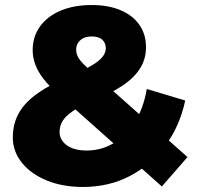

<svg xmlns="http://www.w3.org/2000/svg" viewBox="-20 -730 792 764"><path d="M310 14Q230 14 167 -11.5Q104 -37 67.5 -82Q31 -127 31 -183Q31 -238 55.5 -281Q80 -324 131.5 -360Q183 -396 263 -429Q316 -452 346 -470Q376 -488 388.5 -504.5Q401 -521 401 -538Q401 -559 387 -572Q373 -585 345 -585Q316 -585 299.5 -570Q283 -555 283 -533Q283 -520 288.5 -507Q294 -494 310.5 -477Q327 -460 357 -433L726 -105L624 12L208 -359Q174 -389 152.5 -417Q131 -445 120.5 -473Q110 -501 110 -530Q110 -584 139 -624.5Q168 -665 221 -687.5Q274 -710 345 -710Q410 -710 458.5 -690Q507 -670 534 -632Q561 -594 561 -542Q561 -496 537.5 -458Q514 -420 465.5 -388Q417 -356 342 -325Q296 -306 268.5 -287Q241 -268 229 -248.5Q217 -229 217 -204Q217 -184 230 -167Q243 -150 267 -140.5Q291 -131 324 -131Q382 -131 431 -159.5Q480 -188 515.5 -243Q551 -298 564 -376L717 -330Q695 -227 637.5 -150Q580 -73 496.5 -29.5Q413 14 310 14Z"/></svg>

Font: MOST Montserrat ExtraBold
Style: Regular
Weight: 800
Designer: Julieta Ulanovsky
Foundry: Julieta Ulanovsky
Version: Version 8.000;March 11, 2024;FontCreator 15.0.0.2926 64-bit